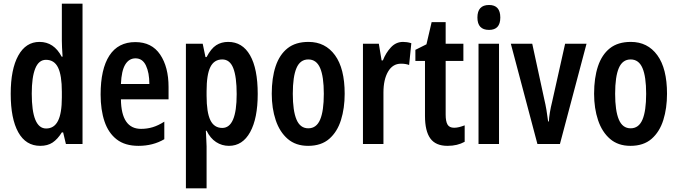

<svg xmlns="http://www.w3.org/2000/svg" viewBox="-20 -780 3672 1040"><path d="M198 10Q120 10 79 -63.5Q38 -137 38 -272Q38 -405 79 -479Q120 -553 194 -553Q272 -553 314 -473H319Q317 -502 316 -523Q315 -544 315 -559V-760H427V0H337L322 -63H315Q292 -26 265 -8Q238 10 198 10ZM230 -84Q273 -84 294 -125Q315 -166 315 -252V-283Q315 -372 294.5 -414Q274 -456 229 -456Q190 -456 171 -409Q152 -362 152 -273Q152 -84 230 -84Z M713 -552Q802 -552 847.5 -484.5Q893 -417 893 -309V-242H635Q637 -82 744 -82Q777 -82 807 -91Q837 -100 870 -121V-26Q809 10 730 10Q657 10 612 -25Q567 -60 546 -122.5Q525 -185 525 -268Q525 -406 572.5 -479Q620 -552 713 -552ZM714 -464Q679 -464 658.5 -430.5Q638 -397 635 -325H789Q789 -386 770.5 -425Q752 -464 714 -464Z M1216 -553Q1293 -553 1334.5 -480.5Q1376 -408 1376 -271Q1376 -139 1335 -64.5Q1294 10 1220 10Q1182 10 1150.5 -10.5Q1119 -31 1099 -72H1095Q1096 -44 1097.5 -23Q1099 -2 1099 13V240H987V-543H1078L1093 -471H1099Q1123 -517 1151 -535Q1179 -553 1216 -553ZM1184 -458Q1140 -458 1119.5 -417Q1099 -376 1099 -286V-262Q1099 -171 1119.5 -129Q1140 -87 1184 -87Q1262 -87 1262 -270Q1262 -364 1243.5 -411Q1225 -458 1184 -458Z M1847 -272Q1847 -194 1827 -130Q1807 -66 1763.5 -28Q1720 10 1649 10Q1582 10 1538.5 -27.5Q1495 -65 1473.5 -129Q1452 -193 1452 -272Q1452 -358 1473 -421Q1494 -484 1537.5 -518.5Q1581 -553 1651 -553Q1742 -553 1794.5 -481Q1847 -409 1847 -272ZM1566 -272Q1566 -180 1586 -132.5Q1606 -85 1650 -85Q1694 -85 1714 -132Q1734 -179 1734 -272Q1734 -365 1714 -411.5Q1694 -458 1650 -458Q1606 -458 1586 -411.5Q1566 -365 1566 -272Z M2163 -553Q2173 -553 2184 -551.5Q2195 -550 2208 -546L2196 -428Q2178 -435 2152 -435Q2107 -435 2082 -392Q2057 -349 2057 -279V0H1946V-543H2032L2047 -453H2054Q2070 -494 2097.5 -523.5Q2125 -553 2163 -553Z M2440 -88Q2453 -88 2467 -91.5Q2481 -95 2497 -101V-12Q2477 -1 2454 4.5Q2431 10 2404 10Q2340 10 2311 -30Q2282 -70 2282 -152V-450H2230V-510L2290 -540L2318 -660H2394V-543H2490V-450H2394V-159Q2394 -123 2404 -105.5Q2414 -88 2440 -88Z M2629 -753Q2690 -753 2690 -685Q2690 -618 2629 -618Q2566 -618 2566 -685Q2566 -753 2629 -753ZM2683 -543V0H2572V-543Z M2891 0 2747 -543H2863L2928 -243Q2935 -214 2940 -184Q2945 -154 2949 -122H2953Q2954 -143 2958.5 -170.5Q2963 -198 2971 -230L3041 -543H3157L3013 0Z M3593 -272Q3593 -194 3573 -130Q3553 -66 3509.5 -28Q3466 10 3395 10Q3328 10 3284.5 -27.5Q3241 -65 3219.5 -129Q3198 -193 3198 -272Q3198 -358 3219 -421Q3240 -484 3283.5 -518.5Q3327 -553 3397 -553Q3488 -553 3540.5 -481Q3593 -409 3593 -272ZM3312 -272Q3312 -180 3332 -132.5Q3352 -85 3396 -85Q3440 -85 3460 -132Q3480 -179 3480 -272Q3480 -365 3460 -411.5Q3440 -458 3396 -458Q3352 -458 3332 -411.5Q3312 -365 3312 -272Z"/></svg>

Font: Noto Sans Lao UI ExtCond SemBd
Style: Regular
Weight: 600
Width: 2
Designer: Monotype Design Team
Foundry: Monotype Imaging Inc.
Version: Version 2.000; ttfautohint (v1.8.4.7-5d5b)